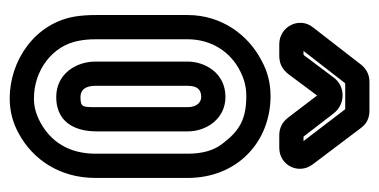

<svg xmlns="http://www.w3.org/2000/svg" viewBox="-213 -538 782 396"><g transform="rotate(90 178.0 -340.0)"><path d="M61 -336C61 -385 87 -425 128 -445C144 -453 160 -457 178 -457C226 -457 250 -443 277 -407C290 -390 297 -367 297 -336V-146C297 -90 271 -53 232 -32C215 -23 200 -19 183 -19C126 -19 74 -56 64 -112C62 -123 61 -133 61 -146ZM178 -507C152 -507 128 -501 106 -489C51 -461 11 -405 11 -336V-146C11 -131 12 -117 14 -104C28 -20 106 31 183 31C208 31 233 25 256 12C309 -17 347 -72 347 -146V-336C347 -438 273 -507 178 -507ZM180 -414C130 -414 107 -371 107 -336V-146C107 -105 133 -65 180 -65C241 -65 251 -117 251 -148V-336C251 -376 224 -414 180 -414ZM180 -364C190 -364 201 -356 201 -336V-148C201 -119 201 -115 180 -115C167 -115 157 -123 157 -146V-336C157 -355 164 -364 180 -364ZM214 -637C195 -662 157 -662 139 -636L94 -576C93 -576 93 -575 93 -575H85L151 -660C152 -660 152 -661 152 -661H205L206 -660L271 -575H262L261 -576ZM177 -603 222 -544C231 -532 243 -525 259 -525H285C321 -525 341 -565 319 -594L245 -692C236 -705 224 -711 208 -711H149C133 -711 121 -704 112 -692L36 -594C14 -566 35 -525 71 -525H95C111 -525 123 -531 133 -544Z"/></g></svg>

Font: DIN Rundschrift
Style: EngKont
Weight: 400
Width: 3
Version: Version 1.027